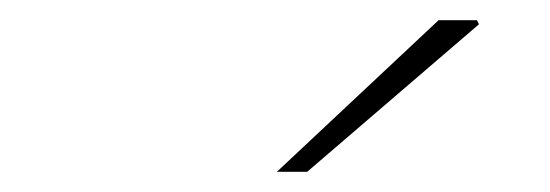

<svg xmlns="http://www.w3.org/2000/svg" viewBox="-20 -740 544 190"><path d="M254 -570 414 -720H452L454 -716L284 -570Z"/></svg>

Font: Source Sans 3 VF
Style: Italic
Weight: 200
Italic angle: -11°
Designer: Paul D. Hunt
Foundry: Adobe Systems Incorporated
Version: Version 3.042;hotconv 1.0.118;makeotfexe 2.5.65603